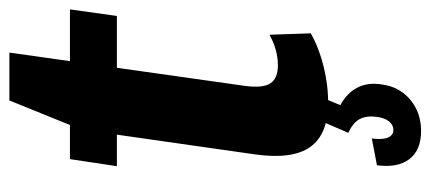

<svg xmlns="http://www.w3.org/2000/svg" viewBox="-274 -435 917 409"><g transform="rotate(-90 184.5 -230.5)"><path d="M171 10Q103 10 76 -28Q49 -66 60 -145L113 -516L175 -669H277L206 -167Q201 -129 211.5 -113Q222 -97 250 -97Q266 -97 282.5 -101.5Q299 -106 315 -115L318 -27Q299 -16 274 -7.5Q249 1 222.5 5.5Q196 10 171 10ZM50 -540H369L355 -440H35ZM110 208Q69 208 50 183Q31 158 37 114L94 103Q91 126 96 137.5Q101 149 112 149Q123 149 130.5 139.5Q138 130 140 114Q143 92 135.5 77.5Q128 63 106 53L129 0H180L165 36Q191 50 202.5 72.5Q214 95 209 125Q204 162 176.5 185Q149 208 110 208Z"/></g></svg>

Font: Pathway Extreme Condensed
Style: Bold Italic
Weight: 700
Width: 3
Italic angle: -8°
Version: Version 1.001;gftools[0.9.26]